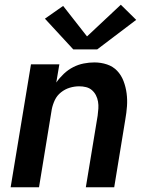

<svg xmlns="http://www.w3.org/2000/svg" viewBox="-20 -792 640 812"><path d="M25 0 111 -520H231L218 -443Q232 -463 250 -480Q268 -497 289.5 -508Q311 -519 334 -523.5Q357 -528 379 -528Q407 -528 432.5 -519.5Q458 -511 475.5 -492.5Q493 -474 502.5 -449Q512 -424 515.5 -397Q519 -370 517 -342.5Q515 -315 510 -287L463 0H343L393 -303Q395 -318 396 -333Q397 -348 394.5 -362.5Q392 -377 385.5 -389.5Q379 -402 368.5 -411Q358 -420 344 -423.5Q330 -427 315 -427Q295 -427 275 -421Q255 -415 238 -401.5Q221 -388 212 -369Q203 -350 199 -330L145 0ZM290 -583 170 -713 247 -767 348 -638 491 -772 556 -708 391 -583Z"/></svg>

Font: Iosevka SS04 Extended
Style: Bold Italic
Weight: 700
Width: 7
Italic angle: -9°
Monospace: yes
Designer: Belleve Invis
Foundry: Belleve Invis
Version: Version 19.0.0; ttfautohint (v1.8.4)